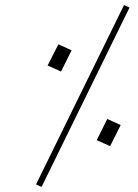

<svg xmlns="http://www.w3.org/2000/svg" viewBox="-20 -732 546 762"><path d="M123 0 472.2 -711.9 494.1 -702.1 145 9.8ZM168.9 -472.2 211.9 -556.2 264.2 -532.2 222.2 -448.2ZM363.8 -175.8 405.8 -259.8 459 -235.8 417 -151.9Z"/></svg>

Font: Dihjauti
Style: Italic
Weight: 400
Italic angle: -9°
Designer: T. Christopher White
Version: Version 3.0.0